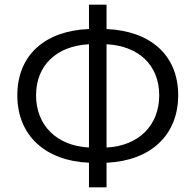

<svg xmlns="http://www.w3.org/2000/svg" viewBox="-20 -776 835 820"><path d="M360 24H435V-81C621 -89 741 -197 741 -369C741 -542 621 -644 435 -652V-756H360V-652C174 -645 54 -542 54 -369C54 -197 174 -89 360 -81ZM360 -146C222 -153 134 -241 134 -369C134 -497 222 -580 360 -587ZM435 -587C573 -580 660 -497 660 -369C660 -241 573 -153 435 -146Z"/></svg>

Font: Noto Sans HK DemiLight
Style: Regular
Weight: 350
Designer: Ryoko NISHIZUKA 西塚涼子 (kana, bopomofo & ideographs); Paul D. Hunt (Latin, Greek & Cyrillic); Sandoll Communications 산돌커뮤니
Foundry: Adobe
Version: Version 2.004;hotconv 1.0.118;makeotfexe 2.5.65603